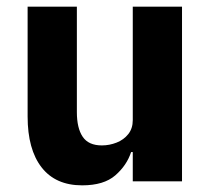

<svg xmlns="http://www.w3.org/2000/svg" viewBox="-20 -545 636 577"><path d="M379 0V-88H374Q361 -48 326.5 -18Q292 12 227 12Q147 12 105 -42Q63 -96 63 -195V-525H211V-208Q211 -160 228.5 -134Q246 -108 286 -108Q309 -108 330.5 -116.5Q352 -125 365.5 -142Q379 -159 379 -184V-525H527V0Z"/></svg>

Font: IBM Plex Sans
Style: Bold
Weight: 700
Designer: Mike Abbink, Paul van der Laan, Pieter van Rosmalen
Foundry: Bold Monday
Version: Version 3.201